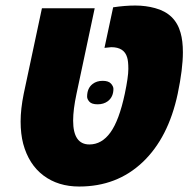

<svg xmlns="http://www.w3.org/2000/svg" viewBox="-20 -662 700 691"><path d="M387.2 -635.7Q429.7 -642.1 467 -642.1Q504.4 -642.1 538.1 -632.8Q610.8 -613.3 629.9 -543.9Q638.2 -515.1 638.2 -474.1Q638.2 -413.6 619.6 -324.7Q585.9 -166 493.4 -78.4Q400.9 9.3 265.1 9.3Q189 9.3 136.2 -30.5Q83.5 -70.3 63.5 -144.5Q54.2 -180.2 54.2 -224.9Q54.2 -269.5 65.4 -324.7L130.9 -632.3H320.8L255.4 -324.7Q243.2 -267.6 243.2 -228Q243.2 -142.1 301.8 -142.1Q346.2 -142.1 377.4 -185.3Q408.7 -228.5 429.2 -324.7Q441.9 -385.3 441.9 -413.8Q441.9 -442.4 437.5 -455.6Q426.8 -492.2 380.4 -492.2L356 -489.7ZM313.5 -359.9Q328.1 -371.1 349.4 -371.1Q370.6 -371.1 379.4 -361.1Q388.2 -351.1 388.2 -342.3Q388.2 -313.5 368.2 -297.9Q353 -286.6 331.5 -286.6Q310.1 -286.6 301.8 -295.9Q293.5 -305.2 293.5 -314Q293.5 -344.7 313.5 -359.9Z"/></svg>

Font: Open Sans Hebrew Extra Bold
Style: Italic
Weight: 800
Italic angle: -12°
Foundry: Ascender Corporation, Yanek Iontef
Version: Version 2.001;PS 002.001;hotconv 1.0.70;makeotf.lib2.5.58329